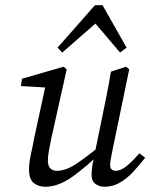

<svg xmlns="http://www.w3.org/2000/svg" viewBox="-20 -703 575 734"><path d="M153 11Q128 11 109.5 -3Q91 -17 91 -55Q91 -81 98 -112.5Q105 -144 110 -172L157 -389L163 -368L60 -374L64 -402L223 -448L235 -438L177 -178Q171 -150 167 -127.5Q163 -105 163 -90Q163 -50 198 -50Q231 -50 270.5 -76Q310 -102 379 -158V-132Q311 -66 257 -27.5Q203 11 153 11ZM379 11Q360 11 345 0Q330 -11 330 -34Q330 -44 331.5 -58.5Q333 -73 339 -101L370 -252Q379 -296 388 -340.5Q397 -385 404 -429L462 -448L474 -438L409 -124Q401 -87 401 -70Q401 -60 407.5 -55Q414 -50 422 -50Q441 -50 462.5 -67Q484 -84 513 -117L535 -100Q514 -73 490.5 -47.5Q467 -22 439.5 -5.5Q412 11 379 11ZM439 -502 327 -634H369L218 -502L200 -521L343 -683H372L464 -521Z"/></svg>

Font: Lisu Bosa ExtraLight
Style: Italic
Weight: 200
Italic angle: -19°
Designer: David Morse, Annie Olsen, Victor Gaultney, Frank Grießhammer (Latin)
Foundry: SIL International
Version: Version 2.000